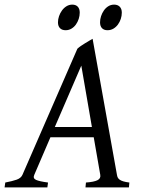

<svg xmlns="http://www.w3.org/2000/svg" viewBox="-37 -811 617 831"><path d="M181.2 -216.8 111.3 -54.2Q104.5 -39.1 118.9 -32.5Q133.3 -25.9 170.9 -21L168 0H-17.1L-14.2 -21Q16.6 -26.9 35.2 -33.4Q53.7 -40 60.1 -54.2L297.9 -600.1Q304.2 -606 313 -612.1Q321.8 -618.2 331.1 -623.8Q340.3 -629.4 348.9 -634.5Q357.4 -639.6 363.8 -643.1L469.2 -54.2Q470.2 -47.4 472.9 -42.2Q475.6 -37.1 481.4 -33Q487.3 -28.8 497.3 -25.9Q507.3 -22.9 522.9 -21L521 0H333L335 -21Q369.6 -23.4 384.8 -31Q399.9 -38.6 397 -54.2L368.7 -216.8ZM360.8 -261.2 314.9 -526.9 200.2 -261.2ZM308.1 -756.3Q308.1 -742.7 303.7 -729.2Q299.3 -715.8 291.5 -704.8Q283.7 -693.8 272.2 -687Q260.7 -680.2 247.1 -680.2Q231.4 -680.2 222.7 -689Q213.9 -697.8 213.9 -714.4Q213.9 -727.5 218.5 -741Q223.1 -754.4 231.2 -765.6Q239.3 -776.9 250.7 -783.9Q262.2 -791 275.9 -791Q291 -791 299.6 -782Q308.1 -772.9 308.1 -756.3ZM490.2 -756.3Q490.2 -742.7 485.8 -729.2Q481.4 -715.8 473.4 -704.8Q465.3 -693.8 453.9 -687Q442.4 -680.2 428.2 -680.2Q413.1 -680.2 404.5 -689Q396 -697.8 396 -714.4Q396 -727.5 400.4 -741Q404.8 -754.4 412.6 -765.6Q420.4 -776.9 431.6 -783.9Q442.9 -791 457 -791Q472.2 -791 481.2 -782Q490.2 -772.9 490.2 -756.3Z"/></svg>

Font: Gentium Plus Viet
Style: Italic
Weight: 400
Italic angle: -8°
Designer: J. Victor Gaultney, Annie Olsen, Iska Routamaa, Becca Hirsbrunner
Foundry: SIL International
Version: Version 5.000